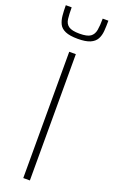

<svg xmlns="http://www.w3.org/2000/svg" viewBox="-173 -945 583 983"><g transform="rotate(20 118.0 -453.0)"><path d="M100 0V-688H136V0ZM118 -765Q74 -765 50 -775.5Q26 -786 16.5 -805Q7 -824 4.5 -849.5Q2 -875 2 -906H34Q34 -869 37 -843.5Q40 -818 58 -805.5Q76 -793 117 -793Q159 -793 176.5 -805.5Q194 -818 198.5 -843Q203 -868 203 -906H234Q234 -875 232 -849.5Q230 -824 219.5 -805Q209 -786 185 -775.5Q161 -765 118 -765Z"/></g></svg>

Font: Saira SemiCondensed Thin
Style: Regular
Weight: 250
Width: 4
Designer: Hector Gatti with collaboration of the Omnibus-Type team
Foundry: Omnibus-Type
Version: Version 1.101